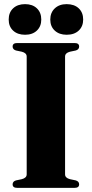

<svg xmlns="http://www.w3.org/2000/svg" viewBox="-20 -908 444 928"><path d="M294.5 -65.5Q294.5 -48 318 -42L346.5 -36Q362.5 -31 362.5 -17Q362.5 0 340.5 0H63Q41 0 41 -17Q41 -31 57 -36L85.5 -42Q109 -48 109 -65.5V-634.5Q109 -652 85.5 -658L57 -664Q41 -669 41 -683Q41 -700 63 -700H340.5Q362.5 -700 362.5 -683Q362.5 -669 346.5 -664L318 -658Q294.5 -652 294.5 -634.5ZM101 -740Q65 -740 43.5 -760Q22 -780 22 -813.5Q22 -847.5 43.5 -867.8Q65 -888 101 -888Q137 -888 158.2 -867.8Q179.5 -847.5 179.5 -813.5Q179.5 -780.5 158.2 -760.2Q137 -740 101 -740ZM302 -740Q266.5 -740 244.8 -760Q223 -780 223 -813.5Q223 -847 244.8 -867.5Q266.5 -888 302 -888Q339 -888 360.5 -867.8Q382 -847.5 382 -813.5Q382 -780.5 360.5 -760.2Q339 -740 302 -740Z"/></svg>

Font: Fraunces 72pt
Style: Bold
Weight: 700
Version: Version 1.000;[b76b70a41]